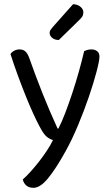

<svg xmlns="http://www.w3.org/2000/svg" viewBox="-20 -707 529 917"><path d="M169 -103Q156 -127 139 -164Q122 -201 103.5 -247Q85 -293 66 -344.5Q47 -396 30 -449Q37 -459 48.5 -465Q60 -471 73 -471Q90 -471 100.5 -462Q111 -453 119 -432Q149 -347 181.5 -265Q214 -183 255 -93H259Q275 -124 292 -168.5Q309 -213 325.5 -263Q342 -313 356.5 -364.5Q371 -416 382 -463Q389 -466 397 -468.5Q405 -471 416 -471Q433 -471 444 -462.5Q455 -454 455 -437Q455 -417 441 -364Q427 -311 404.5 -245Q382 -179 353 -109.5Q324 -40 294 14Q247 99 209.5 144.5Q172 190 140 190Q117 190 104.5 178Q92 166 89 150Q105 136 125 114Q145 92 165 66.5Q185 41 203 14Q221 -13 233 -38Q216 -43 201.5 -55.5Q187 -68 169 -103ZM329 -687Q351 -686 364.5 -674.5Q378 -663 378 -649Q378 -635 372 -626.5Q366 -618 352 -605L261 -516Q241 -516 229 -526.5Q217 -537 217 -550Q217 -558 222 -565Q227 -572 232 -578Z"/></svg>

Font: Baloo 2
Style: Regular
Weight: 400
Designer: Sarang Kulkarni and Ek Type
Foundry: Ek Type
Version: Version 1.640;hotconv 1.0.111;makeotfexe 2.5.65597; ttfautoh